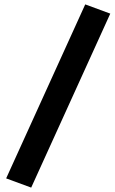

<svg xmlns="http://www.w3.org/2000/svg" viewBox="-20 -767 522 874"><path d="M368 -747 8 45 122 87 482 -705Z"/></svg>

Font: Unageo
Style: Bold-Italic
Weight: 700
Designer: Richard Sepsi
Foundry: Richard Sepsi
Version: Version 2.000